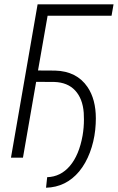

<svg xmlns="http://www.w3.org/2000/svg" viewBox="-20 -731 546 890"><path d="M497.1 -658.2H200.7L156.2 -404.3L235.4 -403.8Q335.9 -400.9 385.7 -327.6Q424.3 -270.5 424.3 -182.1Q424.3 -156.7 421.4 -128.9Q415.5 -74.2 396.7 -24.2Q377.9 25.9 347.2 63.5Q286.1 136.7 193.4 139.2L198.7 90.3Q261.2 88.4 304 38.1Q346.7 -12.2 362.8 -102.5Q369.1 -139.6 369.1 -176.8Q369.1 -192.4 368.2 -208Q363.3 -273.9 328.4 -311.5Q293.5 -349.1 231.9 -351.1L147.5 -351.6L86.4 0H30.8L154.3 -710.9H506.3Z"/></svg>

Font: MAUL Condensed Light Italic
Style: Light Italic
Weight: 300
Italic angle: -12°
Designer: MAUL
Version: Version 1.0; 2020; ttfautohint (v1.8.3)